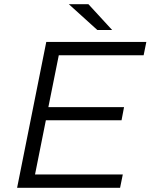

<svg xmlns="http://www.w3.org/2000/svg" viewBox="-20 -901 722 921"><path d="M148 -64H569L556 0H62L202 -700H682L669 -636H262L212 -387H575L563 -324H200ZM447 -757 310 -881H404L518 -757Z"/></svg>

Font: Montserrat
Style: Italic
Weight: 400
Italic angle: -11.3°
Designer: Julieta Ulanovsky
Foundry: Julieta Ulanovsky
Version: Version 9.000; ttfautohint (v1.8.4.7-5d5b)